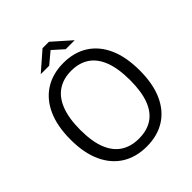

<svg xmlns="http://www.w3.org/2000/svg" viewBox="-241 -1044 1207 1207"><g transform="rotate(-45 363.0 -440.5)"><path d="M364.5 10Q269.5 10 200.2 -33.2Q131 -76.5 93.2 -159Q55.5 -241.5 55.5 -360Q55.5 -479.5 93.2 -562.8Q131 -646 200.5 -689.5Q270 -733 364.5 -733Q459 -733 527.8 -689.5Q596.5 -646 633.8 -563Q671 -480 671 -360Q671 -241.5 634 -159Q597 -76.5 528.2 -33.2Q459.5 10 364.5 10ZM364.5 -60Q435.5 -60 484.8 -92Q534 -124 559.5 -190.5Q585 -257 585 -359.5Q585 -463.5 559 -530.8Q533 -598 483.8 -630.8Q434.5 -663.5 364.5 -663.5Q294.5 -663.5 244.8 -630.5Q195 -597.5 168.5 -530Q142 -462.5 142 -359.5Q142 -256.5 168.5 -190.2Q195 -124 244.8 -92Q294.5 -60 364.5 -60ZM436 -783.5 365 -847 289 -783.5H214L337.5 -891H394.5L516 -783.5Z"/></g></svg>

Font: Public Sans Light
Style: Regular
Weight: 300
Designer: The Public Sans Project Authors: Dan O. Williams and USWDS (Libre Franklin designed by Pablo Impallari and Rodrigo Fuenz
Version: Version 1.007